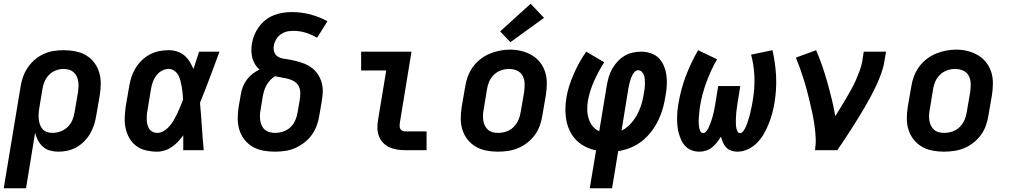

<svg xmlns="http://www.w3.org/2000/svg" viewBox="-23 -808 5443 1033"><path d="M-3 205 88 -343Q92 -370 101.5 -396Q111 -422 127 -445.5Q143 -469 165.5 -488Q188 -507 214 -518.5Q240 -530 267 -534Q294 -538 321 -538Q352 -538 382.5 -532Q413 -526 439 -511Q465 -496 483 -472.5Q501 -449 510 -420.5Q519 -392 519 -360Q519 -328 514 -297L495 -187Q491 -162 483.5 -138Q476 -114 463 -91Q450 -68 431 -48.5Q412 -29 389 -16Q366 -3 341 2.5Q316 8 291 8Q268 8 246 2Q224 -4 208 -18.5Q192 -33 181.5 -52.5Q171 -72 166 -94L117 205ZM259 -93Q280 -93 301.5 -100.5Q323 -108 340 -124Q357 -140 366 -161Q375 -182 378 -203L397 -313Q399 -328 399.5 -343Q400 -358 397.5 -372Q395 -386 389 -398.5Q383 -411 372.5 -420Q362 -429 348 -433Q334 -437 319 -437Q298 -437 277 -429Q256 -421 240.5 -405Q225 -389 216.5 -368.5Q208 -348 205 -327L189 -230Q186 -214 185 -198.5Q184 -183 185.5 -168Q187 -153 191.5 -139Q196 -125 205.5 -114Q215 -103 229 -98Q243 -93 259 -93Z M822 8Q793 8 764 1.5Q735 -5 712 -21.5Q689 -38 674.5 -62.5Q660 -87 653.5 -115Q647 -143 648 -173Q649 -203 653 -233L672 -343Q676 -368 684 -393Q692 -418 706 -441Q720 -464 740 -483.5Q760 -503 784 -515.5Q808 -528 833.5 -533Q859 -538 885 -538Q908 -538 930 -531Q952 -524 969 -509.5Q986 -495 997.5 -476Q1009 -457 1018 -437Q1025 -460 1033 -483.5Q1041 -507 1048 -530H1158Q1132 -461 1106.5 -392Q1081 -323 1053 -255Q1059 -191 1063 -127.5Q1067 -64 1073 0H963Q963 -20 963 -40Q963 -60 963 -80Q950 -62 935 -46Q920 -30 902 -17.5Q884 -5 863.5 1.5Q843 8 822 8ZM822 -93Q842 -93 859.5 -104Q877 -115 890 -130.5Q903 -146 913 -163.5Q923 -181 931.5 -199Q940 -217 947.5 -235.5Q955 -254 962 -272Q961 -289 959.5 -306Q958 -323 955 -339.5Q952 -356 948 -372.5Q944 -389 936.5 -403Q929 -417 915.5 -427Q902 -437 885 -437Q865 -437 847 -427Q829 -417 817 -400.5Q805 -384 798.5 -365Q792 -346 789 -327L771 -217Q768 -203 767 -190Q766 -177 766.5 -163.5Q767 -150 770 -138Q773 -126 779.5 -115.5Q786 -105 797.5 -99Q809 -93 822 -93Z M1456 8Q1425 8 1394 2.5Q1363 -3 1337 -18Q1311 -33 1292.5 -56.5Q1274 -80 1265 -109Q1256 -138 1256 -169.5Q1256 -201 1261 -233L1273 -302Q1276 -322 1284 -342Q1292 -362 1305 -379.5Q1318 -397 1335.5 -410.5Q1353 -424 1373 -434Q1359 -446 1349.5 -461.5Q1340 -477 1335 -495Q1330 -513 1329.5 -532.5Q1329 -552 1332 -571Q1336 -596 1345.5 -619.5Q1355 -643 1370.5 -664Q1386 -685 1406.5 -701Q1427 -717 1451.5 -726.5Q1476 -736 1500 -739.5Q1524 -743 1549 -743Q1600 -743 1648 -730Q1696 -717 1739 -694L1683 -605Q1654 -622 1622 -632Q1590 -642 1555 -642Q1544 -642 1532 -640.5Q1520 -639 1508.5 -634.5Q1497 -630 1487 -623Q1477 -616 1469.5 -606Q1462 -596 1457 -585Q1452 -574 1450 -562Q1447 -545 1452.5 -528.5Q1458 -512 1471.5 -503.5Q1485 -495 1502.5 -492.5Q1520 -490 1536.5 -487Q1553 -484 1569 -480Q1585 -476 1601 -470.5Q1617 -465 1631.5 -457.5Q1646 -450 1658.5 -440Q1671 -430 1681 -417Q1691 -404 1698 -389.5Q1705 -375 1709 -358.5Q1713 -342 1713.5 -325Q1714 -308 1712 -290.5Q1710 -273 1707 -256L1695 -187Q1691 -160 1681.5 -133.5Q1672 -107 1655 -83Q1638 -59 1614.5 -41Q1591 -23 1565 -11.5Q1539 0 1511 4Q1483 8 1456 8ZM1456 -93Q1478 -93 1500 -100Q1522 -107 1539 -123Q1556 -139 1565.5 -160.5Q1575 -182 1578 -203L1590 -272Q1593 -291 1592.5 -310Q1592 -329 1584 -344.5Q1576 -360 1561 -369.5Q1546 -379 1528.5 -383.5Q1511 -388 1492.5 -391Q1474 -394 1456 -398Q1442 -389 1430 -376Q1418 -363 1410 -348Q1402 -333 1397.5 -317.5Q1393 -302 1390 -285L1379 -217Q1376 -202 1375.5 -187Q1375 -172 1377.5 -158Q1380 -144 1386 -131Q1392 -118 1402.5 -109.5Q1413 -101 1427.5 -97Q1442 -93 1456 -93Z M2157 0Q2135 0 2113 -3.5Q2091 -7 2071.5 -16Q2052 -25 2037.5 -40.5Q2023 -56 2015.5 -76Q2008 -96 2007.5 -118.5Q2007 -141 2011 -163L2055 -429H1920V-530H2191L2128 -146Q2127 -138 2127 -130Q2127 -122 2130.5 -115Q2134 -108 2141.5 -104.5Q2149 -101 2157 -101H2272V0Z M2655 8Q2624 8 2593 2Q2562 -4 2536.5 -19Q2511 -34 2492.5 -57.5Q2474 -81 2465 -109.5Q2456 -138 2456 -169.5Q2456 -201 2461 -233L2480 -343Q2484 -370 2494 -397Q2504 -424 2521 -447.5Q2538 -471 2561.5 -489.5Q2585 -508 2611.5 -519Q2638 -530 2665.5 -535.5Q2693 -541 2721 -541Q2753 -541 2783 -533.5Q2813 -526 2838.5 -511Q2864 -496 2882.5 -472.5Q2901 -449 2910 -420.5Q2919 -392 2919 -360.5Q2919 -329 2914 -297L2895 -187Q2891 -160 2881.5 -133Q2872 -106 2855 -82.5Q2838 -59 2814.5 -40.5Q2791 -22 2764.5 -11Q2738 0 2710 4Q2682 8 2655 8ZM2657 -93Q2679 -93 2701 -100.5Q2723 -108 2739.5 -124Q2756 -140 2765.5 -161Q2775 -182 2778 -203L2797 -313Q2800 -336 2799.5 -358.5Q2799 -381 2789 -400Q2779 -419 2759 -428Q2739 -437 2716 -437Q2694 -437 2672.5 -429.5Q2651 -422 2634.5 -406Q2618 -390 2609 -369Q2600 -348 2597 -327L2579 -217Q2576 -202 2575.5 -187Q2575 -172 2577.5 -157.5Q2580 -143 2586.5 -130.5Q2593 -118 2603.5 -109Q2614 -100 2628 -96.5Q2642 -93 2657 -93ZM2723 -581 2668 -639 2832 -788 2904 -712Z M3150 205 3184 1Q3154 -5 3127 -18.5Q3100 -32 3079 -52.5Q3058 -73 3044.5 -100Q3031 -127 3025 -156Q3019 -185 3019 -217Q3019 -249 3024 -280Q3029 -313 3039.5 -345.5Q3050 -378 3063.5 -409Q3077 -440 3094 -471Q3111 -502 3131 -530L3228 -473Q3212 -449 3198.5 -423.5Q3185 -398 3173.5 -372.5Q3162 -347 3153.5 -320Q3145 -293 3140 -266Q3136 -242 3136.5 -217.5Q3137 -193 3144 -170Q3151 -147 3165.5 -129Q3180 -111 3201 -102L3242 -350Q3246 -372 3252.5 -394.5Q3259 -417 3271 -438Q3283 -459 3299.5 -477Q3316 -495 3337 -507.5Q3358 -520 3381 -525Q3404 -530 3427 -530Q3454 -530 3479 -521.5Q3504 -513 3521.5 -495Q3539 -477 3549 -453Q3559 -429 3562.5 -402.5Q3566 -376 3564.5 -348.5Q3563 -321 3558 -295Q3553 -261 3544 -228Q3535 -195 3519.5 -162.5Q3504 -130 3482 -101Q3460 -72 3431.5 -49.5Q3403 -27 3370 -13.5Q3337 0 3303 5L3270 205ZM3321 -105Q3340 -114 3356 -128.5Q3372 -143 3384.5 -159.5Q3397 -176 3406.5 -194.5Q3416 -213 3423 -232Q3430 -251 3434.5 -271Q3439 -291 3442 -310Q3444 -322 3445.5 -334Q3447 -346 3447 -357.5Q3447 -369 3446 -381Q3445 -393 3441.5 -403.5Q3438 -414 3430 -422Q3422 -430 3410 -430Q3400 -430 3392.5 -422.5Q3385 -415 3380.5 -406.5Q3376 -398 3372.5 -389Q3369 -380 3366.5 -370.5Q3364 -361 3362 -352Q3360 -343 3358 -333Z M3740 8Q3719 8 3699.5 1Q3680 -6 3666 -20Q3652 -34 3643.5 -52Q3635 -70 3629.5 -89Q3624 -108 3622 -128.5Q3620 -149 3620 -170.5Q3620 -192 3622 -213Q3624 -234 3628 -255Q3634 -291 3644 -328Q3654 -365 3667.5 -400.5Q3681 -436 3697.5 -470.5Q3714 -505 3733 -538L3835 -489Q3818 -460 3804 -429.5Q3790 -399 3778.5 -368Q3767 -337 3758 -304.5Q3749 -272 3744 -240Q3742 -230 3741 -219.5Q3740 -209 3739 -199Q3738 -189 3737 -179Q3736 -169 3736 -159Q3736 -149 3736.5 -139Q3737 -129 3739 -119.5Q3741 -110 3745.5 -101Q3750 -92 3760 -92Q3769 -92 3776 -100.5Q3783 -109 3787.5 -117.5Q3792 -126 3795.5 -135.5Q3799 -145 3802.5 -154Q3806 -163 3808.5 -172Q3811 -181 3813.5 -190.5Q3816 -200 3818 -209Q3820 -218 3821.5 -227.5Q3823 -237 3825 -246.5Q3827 -256 3828 -265L3841 -345H3960L3947 -265Q3945 -256 3944 -246.5Q3943 -237 3941.5 -227.5Q3940 -218 3939 -209Q3938 -200 3937.5 -190.5Q3937 -181 3936.5 -172Q3936 -163 3936 -153.5Q3936 -144 3936.5 -135Q3937 -126 3939 -117.5Q3941 -109 3945 -100.5Q3949 -92 3959 -92Q3967 -92 3973 -99Q3979 -106 3983 -113Q3987 -120 3990.5 -127.5Q3994 -135 3996.5 -143Q3999 -151 4001.5 -158.5Q4004 -166 4006.5 -174Q4009 -182 4011 -189.5Q4013 -197 4014.5 -205Q4016 -213 4018 -221Q4020 -229 4021.5 -236.5Q4023 -244 4024.5 -252Q4026 -260 4027 -268Q4038 -331 4036 -393Q4034 -455 4018 -514L4133 -538Q4149 -469 4152.5 -398.5Q4156 -328 4144 -255Q4139 -226 4131.5 -198Q4124 -170 4113 -142.5Q4102 -115 4087 -88.5Q4072 -62 4050.5 -40Q4029 -18 4001 -5Q3973 8 3944 8Q3927 8 3911 2.5Q3895 -3 3884 -15Q3873 -27 3866.5 -42Q3860 -57 3856 -73Q3846 -57 3834.5 -42Q3823 -27 3808 -15Q3793 -3 3775 2.5Q3757 8 3740 8Z M4362 0Q4367 -33 4365.5 -66Q4364 -99 4359.5 -131Q4355 -163 4348.5 -194.5Q4342 -226 4334.5 -257Q4327 -288 4319 -319Q4311 -350 4301.5 -380Q4292 -410 4281.5 -439.5Q4271 -469 4259 -498L4368 -538Q4386 -496 4401 -452.5Q4416 -409 4428.5 -364.5Q4441 -320 4452 -274.5Q4463 -229 4471 -183Q4486 -207 4500.5 -230.5Q4515 -254 4529 -278Q4543 -302 4556.5 -326Q4570 -350 4581 -375Q4592 -400 4601.5 -425.5Q4611 -451 4616 -477L4624 -530H4744L4735 -477Q4730 -445 4718.5 -413.5Q4707 -382 4693 -351.5Q4679 -321 4663 -291Q4647 -261 4629.5 -231Q4612 -201 4594 -172Q4576 -143 4557.5 -114Q4539 -85 4520 -56.5Q4501 -28 4482 0Z M5055 8Q5024 8 4993 2Q4962 -4 4936.5 -19Q4911 -34 4892.5 -57.5Q4874 -81 4865 -109.5Q4856 -138 4856 -169.5Q4856 -201 4861 -233L4880 -343Q4884 -370 4894 -397Q4904 -424 4921 -447.5Q4938 -471 4961.5 -489.5Q4985 -508 5011.5 -519Q5038 -530 5065.5 -535.5Q5093 -541 5121 -541Q5153 -541 5183 -533.5Q5213 -526 5238.5 -511Q5264 -496 5282.5 -472.5Q5301 -449 5310 -420.5Q5319 -392 5319 -360.5Q5319 -329 5314 -297L5295 -187Q5291 -160 5281.5 -133Q5272 -106 5255 -82.5Q5238 -59 5214.5 -40.5Q5191 -22 5164.5 -11Q5138 0 5110 4Q5082 8 5055 8ZM5057 -93Q5079 -93 5101 -100.5Q5123 -108 5139.5 -124Q5156 -140 5165.5 -161Q5175 -182 5178 -203L5197 -313Q5200 -336 5199.5 -358.5Q5199 -381 5189 -400Q5179 -419 5159 -428Q5139 -437 5116 -437Q5094 -437 5072.5 -429.5Q5051 -422 5034.5 -406Q5018 -390 5009 -369Q5000 -348 4997 -327L4979 -217Q4976 -202 4975.5 -187Q4975 -172 4977.5 -157.5Q4980 -143 4986.5 -130.5Q4993 -118 5003.5 -109Q5014 -100 5028 -96.5Q5042 -93 5057 -93Z"/></svg>

Font: Iosevka Slab Extended Oblique
Style: Bold
Weight: 700
Width: 7
Italic angle: -9°
Monospace: yes
Designer: Belleve Invis
Foundry: Belleve Invis
Version: Version 11.1.1; ttfautohint (v1.8.3)